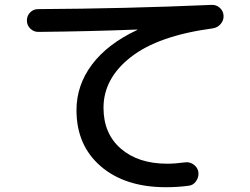

<svg xmlns="http://www.w3.org/2000/svg" viewBox="-20 -740 1040 798"><path d="M138.7 -607.4Q120.1 -607.4 106 -621.1Q91.8 -634.8 91.8 -654.8Q91.8 -674.8 105.5 -688.5Q119.1 -702.1 137.7 -702.1Q502 -704.1 859.4 -719.7Q878.9 -720.7 893.6 -707.5Q908.2 -694.3 909.2 -674.8Q910.2 -655.3 897 -640.1Q883.8 -625 864.3 -622.1Q637.7 -591.8 523.9 -502.9Q410.2 -414.1 410.2 -292Q410.2 -184.6 482.4 -122.1Q554.7 -59.6 674.8 -59.6Q708 -59.6 751 -65.4Q770.5 -67.4 786.6 -54.7Q802.7 -42 804.7 -23.4Q806.6 -3.9 794.9 13.2Q783.2 30.3 762.7 32.2Q717.8 38.1 669.9 38.1Q500 38.1 398.9 -48.8Q297.9 -135.7 297.9 -282.2Q297.9 -385.7 362.3 -471.7Q426.8 -557.6 549.8 -615.2Q550.8 -615.2 550.8 -616.2Q550.8 -617.2 548.8 -617.2Q349.6 -609.4 138.7 -607.4Z"/></svg>

Font: Rounded Mgen+ 1mn medium
Style: Regular
Weight: 500
Designer: [Source Han Sans]
Ryoko NISHIZUKA  (kana & ideographs); Paul D. Hunt (Latin, Greek & Cyrillic); Wenlong ZHANG  (bopomofo
Version: Version 1.059.20150602